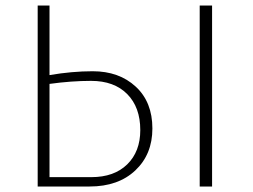

<svg xmlns="http://www.w3.org/2000/svg" viewBox="-20 -678 919 698"><path d="M317 -419Q413 -419 473.5 -363Q534 -307 534 -211Q534 -117 472 -58.5Q410 0 306 0H117V-658H160V-405Q242 -419 317 -419ZM706 -658H751V0H706ZM312 -34Q395 -34 442.5 -80.5Q490 -127 490 -205Q490 -288 442.5 -336Q395 -384 311 -384Q240 -384 160 -373V-34Z"/></svg>

Font: EauTestInfant Light
Style: Regular
Weight: 300
Designer: Christian Thalmann (Catharsis Fonts)
Version: Version 0.001;PS 000.001;hotconv 1.0.88;makeotf.lib2.5.64775